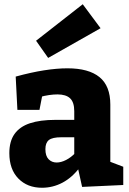

<svg xmlns="http://www.w3.org/2000/svg" viewBox="-20 -872 608 905"><path d="M500 -84 477 -118 561 -86V0L367 9L346 -86L356 -83Q320 -35 274.5 -11Q229 13 178 13Q109 13 66.5 -30.5Q24 -74 24 -150Q24 -206 48.5 -240.5Q73 -275 121 -291Q169 -307 241 -307H339L330 -297V-348Q330 -390 310.5 -408.5Q291 -427 251 -427Q233 -427 211.5 -424Q190 -421 166 -414L181 -431L166 -354H62L54 -511Q127 -531 187.5 -540.5Q248 -550 298 -550Q398 -550 449 -508.5Q500 -467 500 -379ZM194 -169Q194 -137 209 -121.5Q224 -106 247 -106Q268 -106 291.5 -118Q315 -130 336 -152L330 -129V-236L340 -225H269Q227 -225 210.5 -212Q194 -199 194 -169ZM207 -599 150 -680 370 -852 454 -739Z"/></svg>

Font: Bitter Thin ExtraBold
Style: Regular
Weight: 800
Version: Version 3.020